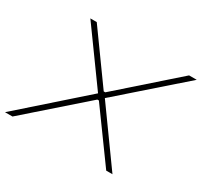

<svg xmlns="http://www.w3.org/2000/svg" viewBox="-164 -877 1119 1066"><g transform="rotate(30 396.0 -344.0)"><path d="M-20 0 375 -349 130 -688H171L397 -374H407L763 -688H812L421 -345L669 0H629L399 -317H389L28 0Z"/></g></svg>

Font: Saira Expanded Thin
Style: Italic
Weight: 250
Width: 7
Italic angle: -12°
Designer: Hector Gatti with collaboration of the Omnibus-Type team
Foundry: Omnibus-Type
Version: Version 1.101